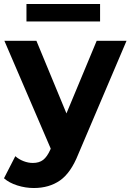

<svg xmlns="http://www.w3.org/2000/svg" viewBox="-30 -743 656 965"><path d="M606 -538 363 33Q326 126 271.5 164Q217 202 140 202Q98 202 57 189Q16 176 -10 153L47 42Q65 58 88.5 67Q112 76 135 76Q167 76 187 60.5Q207 45 223 9L225 4L-8 -538H153L304 -173L456 -538ZM103 -723H473V-635H103Z"/></svg>

Font: APTA Sans Regular
Style: Bold Italic
Weight: 700
Version: Version 7.200